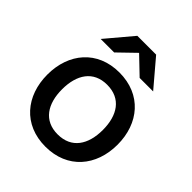

<svg xmlns="http://www.w3.org/2000/svg" viewBox="-206 -858 996 996"><g transform="rotate(45 292.5 -360.0)"><path d="M292 12C454 12 550 -104 550 -260C550 -416 454 -532 292 -532C131 -532 35 -416 35 -260C35 -104 131 12 292 12ZM292 -78C191 -78 143 -153 143 -260C143 -367 191 -442 292 -442C394 -442 442 -367 442 -260C442 -153 394 -78 292 -78ZM361 -732H223L100 -586H199L292 -676L386 -586H485Z"/></g></svg>

Font: Aspekta 500
Style: Regular
Weight: 500
Designer: Ivo Dolenc
Version: Version 2.100